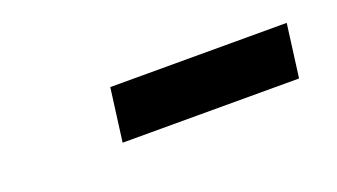

<svg xmlns="http://www.w3.org/2000/svg" viewBox="-26 -802 478 272"><g transform="rotate(-20 212.5 -666.0)"><path d="M139.5 -706H405.5L395 -626H129Z"/></g></svg>

Font: Merriweather 72pt SemiBold
Style: Italic
Weight: 600
Italic angle: -7.8°
Version: Version 2.101